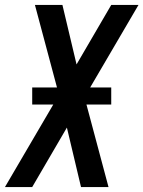

<svg xmlns="http://www.w3.org/2000/svg" viewBox="-35 -755 579 775"><path d="M-15 0 180 -333H95V-402H195L106 -735H217L274 -495L414 -735H524L329 -402H414V-333H314L403 0H292L235 -240L95 0Z"/></svg>

Font: Iosevka SS04 Semibold
Style: Italic
Weight: 600
Italic angle: -9°
Monospace: yes
Designer: Belleve Invis
Foundry: Belleve Invis
Version: Version 19.0.0; ttfautohint (v1.8.4)